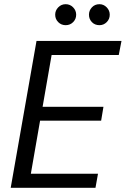

<svg xmlns="http://www.w3.org/2000/svg" viewBox="-20 -895 599 915"><path d="M31 0 154 -700H559L546 -633H226L183 -386H473L462 -320H171L127 -67H447L435 0ZM293 -775Q272 -775 257.5 -789.5Q243 -804 243 -825Q243 -845 257.5 -860Q272 -875 293 -875Q314 -875 328.5 -860Q343 -845 343 -825Q343 -804 328.5 -789.5Q314 -775 293 -775ZM454 -775Q432 -775 418 -789.5Q404 -804 404 -825Q404 -845 418 -860Q432 -875 454 -875Q474 -875 488.5 -860Q503 -845 503 -825Q503 -804 488.5 -789.5Q474 -775 454 -775Z"/></svg>

Font: DM Sans 24pt
Style: Italic
Weight: 400
Italic angle: -10°
Designer: Colophon Foundry, Jonny Pinhorn
Foundry: Colophon Foundry
Version: Version 4.004;gftools[0.9.30]